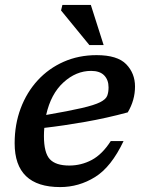

<svg xmlns="http://www.w3.org/2000/svg" viewBox="-20 -749 588 780"><path d="M482 -176Q432 -70.5 366.2 -29.8Q300.5 11 224.5 11Q39.5 11 39.5 -167Q39.5 -243.5 64 -308.8Q88.5 -374 133 -422.5Q177.5 -471 238.5 -498Q299.5 -525 372.5 -525Q457 -525 492.8 -488Q528.5 -451 528.5 -397.5Q528.5 -342 499 -292.5Q414.5 -269.5 326.5 -254Q238.5 -238.5 160 -229.5Q158.5 -213.5 158.5 -196.5Q158.5 -128 182.5 -102.2Q206.5 -76.5 261.5 -76.5Q310 -76.5 352.8 -99.2Q395.5 -122 430 -176ZM350 -461Q289 -461 237.8 -414.2Q186.5 -367.5 167.5 -282Q260 -298 311.8 -310Q363.5 -322 386.8 -333.8Q410 -345.5 415.5 -359.8Q421 -374 421 -394Q421 -424.5 403.2 -442.8Q385.5 -461 350 -461ZM401 -566H343L228 -706.5L233.5 -729H349Z"/></svg>

Font: Newsreader Caption Medium
Style: Italic
Weight: 500
Italic angle: -17°
Designer: Hugues Gentile
Foundry: Production Type
Version: Version 1.001